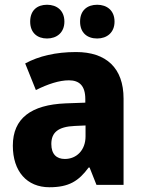

<svg xmlns="http://www.w3.org/2000/svg" viewBox="-20 -778 601 808"><path d="M107 -687C107 -640 137 -616 178 -616C219 -616 251 -641 251 -687C251 -734 219 -758 178 -758C137 -758 107 -735 107 -687ZM317 -687C317 -640 347 -616 389 -616C430 -616 462 -641 462 -687C462 -734 430 -758 389 -758C348 -758 317 -735 317 -687ZM300 -559C215 -559 143 -542 86 -511L131 -399C181 -424 229 -440 270 -440C314 -440 339 -417 339 -361V-346L256 -343C111 -337 34 -280 34 -165C34 -57 93 10 188 10C270 10 311 -16 353 -73H357L386 0H500V-363C500 -492 427 -559 300 -559ZM295 -248 340 -250V-204C340 -146 302 -109 253 -109C218 -109 196 -129 196 -172C196 -220 224 -245 295 -248Z"/></svg>

Font: Noto Sans Lao SemiCondensed ExtraBold
Style: Regular
Weight: 800
Width: 4
Designer: Monotype Design Team
Foundry: Monotype Imaging Inc.
Version: Version 2.003